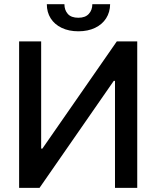

<svg xmlns="http://www.w3.org/2000/svg" viewBox="-20 -907 755 927"><path d="M178.7 -707V-189.5H184.6L543.9 -707H642.6V0H535.2V-516.6H529.3L170.9 0H72.3V-707ZM358.4 -755.9Q312.5 -755.9 277.8 -772.5Q243.2 -789.1 224.6 -818.6Q206.1 -848.1 206.1 -886.7H291Q291 -858.4 307.4 -839.8Q323.7 -821.3 358.4 -821.3Q392.1 -821.3 408.9 -840.1Q425.8 -858.9 425.8 -886.7H511.7Q511.2 -848.1 492.4 -818.6Q473.6 -789.1 439 -772.5Q404.3 -755.9 358.4 -755.9Z"/></svg>

Font: Pretendard Medium
Style: Regular
Weight: 500
Designer: Base glyphs from Inter by Rasmus Andersson; Hangeul glyphs from Noto Sans CJK(Source Han Sans) by Jang Soo-young and Kan
Foundry: Kil Hyung-jin
Version: Version 1.309